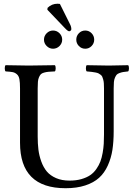

<svg xmlns="http://www.w3.org/2000/svg" viewBox="-20 -995 713 1025"><path d="M181.2 -522.9V-266.1Q181.2 -228 185.1 -196.3Q189 -164.6 200.4 -132.8Q211.9 -101.1 230.2 -79.3Q248.5 -57.6 279.3 -44.2Q310.1 -30.8 351.1 -30.8Q386.2 -30.8 414.3 -38.8Q442.4 -46.9 461.4 -59.8Q480.5 -72.8 494.4 -92.8Q508.3 -112.8 515.9 -132.8Q523.4 -152.8 528.1 -179.4Q532.7 -206.1 533.9 -227.8Q535.2 -249.5 535.2 -276.9V-522.9Q535.2 -538.6 534.4 -549.8Q533.7 -561 531 -570.3Q528.3 -579.6 525.9 -585.4Q523.4 -591.3 516.8 -596.2Q510.3 -601.1 505.4 -603.5Q500.5 -606 489 -608.2Q477.5 -610.4 468.8 -611.3Q460 -612.3 442.9 -613.8Q438.5 -618.2 438.5 -630.4Q438.5 -642.6 442.9 -647Q534.7 -645 561 -645Q587.9 -645 664.1 -647Q668.5 -642.6 668.5 -630.4Q668.5 -618.2 664.1 -613.8Q646 -611.8 637.2 -610.4Q628.4 -608.9 617.7 -605Q606.9 -601.1 602.5 -595.7Q598.1 -590.3 593.8 -580.6Q589.4 -570.8 588.1 -557.1Q586.9 -543.5 586.9 -522.9V-294.9Q586.9 -238.8 580.1 -194.6Q573.2 -150.4 555.4 -111.1Q537.6 -71.8 509 -45.9Q480.5 -20 435.3 -5.1Q390.1 9.8 330.1 9.8Q86.9 9.8 86.9 -232.9V-522.9Q86.9 -554.7 83.7 -572Q80.6 -589.4 70.3 -598.4Q60.1 -607.4 47.9 -609.9Q35.6 -612.3 9.8 -613.8Q5.4 -618.2 5.4 -630.4Q5.4 -642.6 9.8 -647Q91.8 -645 132.8 -645Q179.2 -645 272.9 -647Q277.3 -642.6 277.3 -630.4Q277.3 -618.2 272.9 -613.8Q251 -612.8 239 -611.8Q227.1 -610.8 215.1 -607.4Q203.1 -604 198 -598.6Q192.9 -593.3 188.2 -582.8Q183.6 -572.3 182.4 -558.3Q181.2 -544.4 181.2 -522.9ZM299.8 -974.1 353 -867.2Q360.8 -853 360.8 -838.9Q360.8 -835 357.2 -831.5Q353.5 -828.1 349.1 -828.1Q341.8 -828.1 325.2 -846.2L232.9 -942.9L233.9 -953.1Q255.9 -975.1 287.1 -975.1Q296.9 -975.1 299.8 -974.1ZM214.8 -783.2Q214.8 -803.2 229.2 -817.6Q243.7 -832 263.2 -832Q283.2 -832 297.6 -817.6Q312 -803.2 312 -783.2Q312 -763.7 297.6 -749.3Q283.2 -734.9 263.2 -734.9Q243.7 -734.9 229.2 -749.3Q214.8 -763.7 214.8 -783.2ZM387.2 -783.2Q387.2 -803.2 401.1 -817.6Q415 -832 435.1 -832Q455.1 -832 469 -817.6Q482.9 -803.2 482.9 -783.2Q482.9 -763.7 469 -749.3Q455.1 -734.9 435.1 -734.9Q415 -734.9 401.1 -749.3Q387.2 -763.7 387.2 -783.2Z"/></svg>

Font: Common Serif News
Style: Regular
Weight: 450
Designer: Philipp H. Poll, Khaled Hosny
Foundry: Stefan Peev, Context Ltd.
Version: Version 1.026